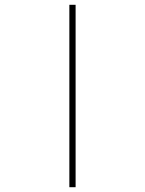

<svg xmlns="http://www.w3.org/2000/svg" viewBox="-20 -780 603 800"><path d="M269 0H295V-760H269Z"/></svg>

Font: Noto Sans Mono SemiCondensed Thin
Style: Regular
Weight: 100
Width: 4
Designer: Monotype Design Team
Foundry: Monotype Imaging Inc.
Version: Version 2.014